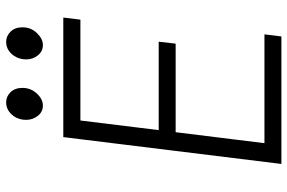

<svg xmlns="http://www.w3.org/2000/svg" viewBox="-179 -779 958 640"><g transform="rotate(-90 300.0 -459.0)"><path d="M73.5 0 163 -727H561.5L554.5 -670H194L221.5 -695.5L184.5 -394.5L161.5 -409H481L474.5 -352.5H155L181 -366L139 -26L118.5 -56.5H505.5L498.5 0ZM268.5 -795Q247 -795 233.8 -812Q220.5 -829 220.5 -850.5Q220.5 -869.5 228.2 -884.5Q236 -899.5 249.2 -908.5Q262.5 -917.5 279 -917.5Q298.5 -917.5 312.8 -902.8Q327 -888 327 -863Q327 -835.5 308.2 -815.2Q289.5 -795 268.5 -795ZM470 -795Q449 -795 435.5 -811.8Q422 -828.5 422 -850.5Q422 -869 429.8 -884.2Q437.5 -899.5 450.8 -908.5Q464 -917.5 480.5 -917.5Q500 -917.5 514.5 -902.8Q529 -888 529 -863Q529 -835 509.8 -815Q490.5 -795 470 -795Z"/></g></svg>

Font: Spline Sans Mono Light
Style: Italic
Weight: 300
Italic angle: -4°
Monospace: yes
Version: Version 1.004